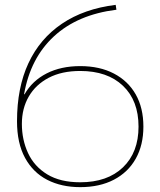

<svg xmlns="http://www.w3.org/2000/svg" viewBox="-20 -760 660 790"><path d="M310 10Q233 10 174.5 -20Q116 -50 83 -110.5Q50 -171 50 -261Q50 -399 97 -500Q144 -601 235 -662.5Q326 -724 456 -740L459 -720Q299 -700 202 -610.5Q105 -521 79 -372H81Q113 -428 172 -458Q231 -488 310 -488Q390 -488 448.5 -457.5Q507 -427 538.5 -371.5Q570 -316 570 -239Q570 -163 538.5 -107Q507 -51 448.5 -20.5Q390 10 310 10ZM310 -10Q422 -10 486 -71.5Q550 -133 550 -239Q550 -346 486 -407Q422 -468 310 -468Q234 -468 180.5 -440Q127 -412 98.5 -363Q70 -314 70 -250Q70 -185 95.5 -130Q121 -75 174.5 -42.5Q228 -10 310 -10Z"/></svg>

Font: M PLUS 2 Thin
Style: Regular
Weight: 100
Designer: Coji Morishita
Foundry: UNDERFOREST DESIGN
Version: Version 1.001